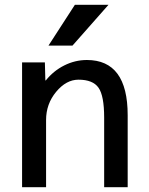

<svg xmlns="http://www.w3.org/2000/svg" viewBox="-20 -780 619 800"><path d="M292 -760H432L282 -590H182ZM167 -520 169 -445H171Q203 -485 248 -507.5Q293 -530 342 -530Q512 -530 512 -300V0H414V-290Q414 -381 390.5 -414.5Q367 -448 307 -448Q256 -448 214 -397.5Q172 -347 172 -280V0H72V-520Z"/></svg>

Font: Mplus 1p Medium
Style: Regular
Weight: 500
Version: Version 1.061